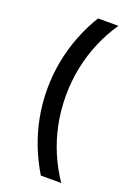

<svg xmlns="http://www.w3.org/2000/svg" viewBox="-151 -726 635 909"><g transform="rotate(20 166.5 -271.0)"><path d="M178.5 125Q143.1 66.7 118.1 2.8Q93.1 -61.1 79.9 -129.9Q66.7 -198.6 66.7 -270.8Q66.7 -343.1 79.9 -411.8Q93.1 -480.6 118.1 -544.8Q143.1 -609 178.5 -666.7H281.2Q243.1 -611.1 216 -547.6Q188.9 -484 174.7 -414.6Q160.4 -345.1 160.4 -270.8Q160.4 -196.5 174.7 -127.1Q188.9 -57.6 216 5.6Q243.1 68.8 281.2 125Z"/></g></svg>

Font: Afacad Flux Medium
Style: Regular
Weight: 500
Designer: Kristian Moeller
Foundry: Dicotype
Version: Version 1.100